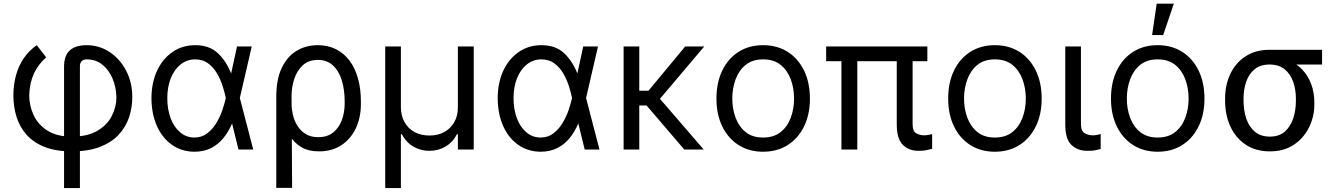

<svg xmlns="http://www.w3.org/2000/svg" viewBox="-20 -792 7082 1017"><path d="M319.3 204.1V-440.4Q319.8 -499 350.6 -525.9Q381.3 -552.7 438.5 -552.7Q505.4 -552.7 560.3 -516.6Q615.2 -480.5 647.9 -418.2Q680.7 -356 680.7 -277.3Q680.7 -220.7 663.1 -169.2Q645.5 -117.7 607.7 -77.4Q569.8 -37.1 508.8 -13.7Q447.8 9.8 360.4 9.8Q275.4 9.8 216.3 -13.7Q157.2 -37.1 120.6 -78.4Q84 -119.6 67.4 -173.6Q50.8 -227.5 50.8 -288.1Q51.3 -344.2 64.9 -393.8Q78.6 -443.4 106.2 -483.9Q133.8 -524.4 174.8 -552.7L224.6 -488.3Q181.6 -450.2 159.4 -401.9Q137.2 -353.5 134.8 -288.1Q134.8 -231.9 158.2 -181.9Q181.6 -131.8 231.4 -100.1Q281.2 -68.4 360.4 -68.4Q442.9 -68.4 495.1 -98.9Q547.4 -129.4 572 -177.5Q596.7 -225.6 596.7 -277.3Q595.2 -331.1 575.9 -376.5Q556.6 -421.9 522 -449.7Q487.3 -477.5 438.5 -477.5Q420.4 -477.1 411.9 -467Q403.3 -457 403.3 -443.4V204.1Z M1008.8 11.7Q940.4 10.7 889.4 -25.9Q838.4 -62.5 810.5 -126.2Q782.7 -189.9 782.2 -272.5Q782.7 -355 812.3 -418Q841.8 -481 894 -516.8Q946.3 -552.7 1013.7 -552.7Q1088.9 -552.7 1133.5 -510.7Q1178.2 -468.8 1204.1 -403.3H1237.3L1250 -274.4L1321.3 0H1243.2L1175.8 -274.4Q1170.4 -300.3 1159.7 -334.7Q1148.9 -369.1 1130.4 -401.6Q1111.8 -434.1 1083.3 -455.8Q1054.7 -477.5 1013.7 -477.5Q970.7 -477.5 937.3 -451.2Q903.8 -424.8 885 -378.4Q866.2 -332 866.2 -271.5Q866.2 -212.4 884 -165.3Q901.9 -118.2 934.1 -91.1Q966.3 -64 1008.8 -63.5Q1048.3 -63.5 1077.1 -85.4Q1106 -107.4 1126 -140.6Q1146 -173.8 1158 -209.2Q1169.9 -244.6 1175.8 -271.5L1235.4 -545.9H1313.5L1250 -271.5L1237.3 -137.7H1209Q1190.4 -93.8 1162.8 -60.1Q1135.3 -26.4 1097.2 -7.3Q1059.1 11.7 1008.8 11.7Z M1443.4 203.1V-280.3Q1443.4 -371.6 1472.2 -432.1Q1501 -492.7 1550.8 -522.7Q1600.6 -552.7 1663.1 -552.7Q1716.8 -552.7 1759.3 -531.5Q1801.8 -510.3 1831.3 -470.9Q1860.8 -431.6 1876.2 -376.7Q1891.6 -321.8 1891.6 -253.9V-244.1Q1892.1 -170.4 1865 -113Q1837.9 -55.7 1788.1 -22.9Q1738.3 9.8 1669.9 9.8Q1614.7 9.8 1576.9 -12.2Q1539.1 -34.2 1513.4 -74.7Q1487.8 -115.2 1468.8 -170.9L1524.4 -240.2Q1524.4 -214.8 1531.2 -184.6Q1538.1 -154.3 1554.4 -127.2Q1570.8 -100.1 1598.1 -82.8Q1625.5 -65.4 1666 -65.4Q1713.9 -65.4 1744.6 -90.1Q1775.4 -114.7 1790.5 -155.5Q1805.7 -196.3 1805.7 -244.1V-253.9Q1805.7 -316.9 1790.3 -366.7Q1774.9 -416.5 1743.7 -445.6Q1712.4 -474.6 1663.1 -474.6Q1613.8 -474.6 1583 -445.6Q1552.2 -416.5 1538.1 -372.1Q1523.9 -327.6 1524.4 -281.2L1527.3 203.1Z M2020.5 204.1V-545.9H2103.5V-222.7Q2104 -178.7 2122.8 -145Q2141.6 -111.3 2175.5 -92.8Q2209.5 -74.2 2254.9 -74.2Q2300.3 -74.2 2334 -93Q2367.7 -111.8 2386.5 -145.3Q2405.3 -178.7 2405.3 -222.7V-545.9H2489.3V0H2405.3V-81.1H2400.4Q2378.4 -38.1 2339.1 -15.4Q2299.8 7.3 2254.9 6.8Q2209 7.3 2169.9 -15.4Q2130.9 -38.1 2108.4 -81.1H2103.5V204.1Z M2842.8 11.7Q2774.4 10.7 2723.4 -25.9Q2672.4 -62.5 2644.5 -126.2Q2616.7 -189.9 2616.2 -272.5Q2616.7 -355 2646.2 -418Q2675.8 -481 2728 -516.8Q2780.3 -552.7 2847.7 -552.7Q2922.9 -552.7 2967.5 -510.7Q3012.2 -468.8 3038.1 -403.3H3071.3L3084 -274.4L3155.3 0H3077.1L3009.8 -274.4Q3004.4 -300.3 2993.7 -334.7Q2982.9 -369.1 2964.4 -401.6Q2945.8 -434.1 2917.2 -455.8Q2888.7 -477.5 2847.7 -477.5Q2804.7 -477.5 2771.2 -451.2Q2737.8 -424.8 2719 -378.4Q2700.2 -332 2700.2 -271.5Q2700.2 -212.4 2718 -165.3Q2735.8 -118.2 2768.1 -91.1Q2800.3 -64 2842.8 -63.5Q2882.3 -63.5 2911.1 -85.4Q2939.9 -107.4 2960 -140.6Q2980 -173.8 2991.9 -209.2Q3003.9 -244.6 3009.8 -271.5L3069.3 -545.9H3147.5L3084 -271.5L3071.3 -137.7H3043Q3024.4 -93.8 2996.8 -60.1Q2969.2 -26.4 2931.2 -7.3Q2893.1 11.7 2842.8 11.7Z M3366.2 -545.9V0H3283.2V-545.9ZM3710.4 -545.9 3445.8 -233.4H3333V-311.5H3415L3609.4 -545.9ZM3604.5 0 3401.4 -237.3 3442.9 -306.6 3707.5 0Z M4022 11.7Q3948.2 11.7 3892.6 -23.4Q3836.9 -58.6 3805.9 -122.1Q3774.9 -185.5 3774.9 -269.5Q3774.9 -355 3805.9 -418.7Q3836.9 -482.4 3892.6 -517.6Q3948.2 -552.7 4022 -552.7Q4096.2 -552.7 4151.9 -517.6Q4207.5 -482.4 4238.8 -418.7Q4270 -355 4270 -269.5Q4270 -185.5 4238.8 -122.1Q4207.5 -58.6 4151.9 -23.4Q4096.2 11.7 4022 11.7ZM4022 -63.5Q4078.6 -63.5 4114.7 -92.3Q4150.9 -121.1 4168.5 -168.2Q4186 -215.3 4186 -269.5Q4186 -324.7 4168.5 -372.1Q4150.9 -419.4 4114.7 -448.5Q4078.6 -477.5 4022 -477.5Q3965.8 -477.5 3929.9 -448.5Q3894 -419.4 3876.5 -372.1Q3858.9 -324.7 3858.9 -269.5Q3858.9 -215.3 3876.5 -168.2Q3894 -121.1 3929.9 -92.3Q3965.8 -63.5 4022 -63.5Z M4892.1 -545.9V-467.8H4356V-545.9ZM4521 -545.9V0H4437V-545.9ZM4730 -545.9H4814V-134.8Q4813.5 -96.7 4833.5 -85.9Q4853.5 -75.2 4874.5 -75.2Q4886.7 -75.2 4898.9 -77.6Q4911.1 -80.1 4917.5 -82V-3.9Q4906.7 -1 4888.7 3.2Q4870.6 7.3 4845.2 6.8Q4794.9 7.3 4762.5 -24.4Q4730 -56.2 4730 -134.8Z M5249.5 11.7Q5175.8 11.7 5120.1 -23.4Q5064.5 -58.6 5033.4 -122.1Q5002.4 -185.5 5002.4 -269.5Q5002.4 -355 5033.4 -418.7Q5064.5 -482.4 5120.1 -517.6Q5175.8 -552.7 5249.5 -552.7Q5323.7 -552.7 5379.4 -517.6Q5435.1 -482.4 5466.3 -418.7Q5497.6 -355 5497.6 -269.5Q5497.6 -185.5 5466.3 -122.1Q5435.1 -58.6 5379.4 -23.4Q5323.7 11.7 5249.5 11.7ZM5249.5 -63.5Q5306.2 -63.5 5342.3 -92.3Q5378.4 -121.1 5396 -168.2Q5413.6 -215.3 5413.6 -269.5Q5413.6 -324.7 5396 -372.1Q5378.4 -419.4 5342.3 -448.5Q5306.2 -477.5 5249.5 -477.5Q5193.4 -477.5 5157.5 -448.5Q5121.6 -419.4 5104 -372.1Q5086.4 -324.7 5086.4 -269.5Q5086.4 -215.3 5104 -168.2Q5121.6 -121.1 5157.5 -92.3Q5193.4 -63.5 5249.5 -63.5Z M5622.6 -545.9H5705.6V-134.8Q5706.1 -96.7 5726.1 -85.9Q5746.1 -75.2 5768.1 -75.2Q5779.3 -75.2 5792 -77.6Q5804.7 -80.1 5810.1 -82V-2.9Q5799.3 0.5 5782 3.9Q5764.6 7.3 5738.8 6.8Q5688.5 7.3 5655.3 -24.4Q5622.1 -56.2 5622.6 -134.8Z M6111.8 11.7Q6038.1 11.7 5982.4 -23.4Q5926.8 -58.6 5895.8 -122.1Q5864.7 -185.5 5864.7 -269.5Q5864.7 -355 5895.8 -418.7Q5926.8 -482.4 5982.4 -517.6Q6038.1 -552.7 6111.8 -552.7Q6186 -552.7 6241.7 -517.6Q6297.4 -482.4 6328.6 -418.7Q6359.9 -355 6359.9 -269.5Q6359.9 -185.5 6328.6 -122.1Q6297.4 -58.6 6241.7 -23.4Q6186 11.7 6111.8 11.7ZM6111.8 -63.5Q6168.5 -63.5 6204.6 -92.3Q6240.7 -121.1 6258.3 -168.2Q6275.9 -215.3 6275.9 -269.5Q6275.9 -324.7 6258.3 -372.1Q6240.7 -419.4 6204.6 -448.5Q6168.5 -477.5 6111.8 -477.5Q6055.7 -477.5 6019.8 -448.5Q5983.9 -419.4 5966.3 -372.1Q5948.7 -324.7 5948.7 -269.5Q5948.7 -215.3 5966.3 -168.2Q5983.9 -121.1 6019.8 -92.3Q6055.7 -63.5 6111.8 -63.5ZM6082.5 -606.4 6106.9 -772.5H6197.8L6141.1 -606.4Z M6469.2 -258.8V-269.5Q6469.2 -342.8 6497.3 -401.4Q6525.4 -460 6578.1 -494.1Q6630.9 -528.3 6704.6 -528.3Q6720.2 -526.9 6733.4 -517.6Q6746.6 -508.3 6762.5 -496.3Q6778.3 -484.4 6802.2 -474.6Q6845.7 -457 6877 -424.3Q6908.2 -391.6 6925 -347.2Q6941.9 -302.7 6941.9 -249V-238.3Q6941.9 -174.8 6914.1 -117.9Q6886.2 -61 6833.7 -25.6Q6781.2 9.8 6706.5 9.8Q6631.8 9.8 6578.6 -25.6Q6525.4 -61 6497.3 -121.8Q6469.2 -182.6 6469.2 -258.8ZM6566.9 -269.5V-258.8Q6566.9 -207.5 6581.3 -164.3Q6595.7 -121.1 6626.5 -94.7Q6657.2 -68.4 6706.5 -68.4Q6754.9 -68.4 6785.2 -94.7Q6815.4 -121.1 6829.8 -164.3Q6844.2 -207.5 6844.2 -258.8V-269.5Q6844.2 -318.4 6829.6 -359.4Q6814.9 -400.4 6784.4 -425.3Q6753.9 -450.2 6704.6 -450.2Q6656.2 -450.2 6625.7 -425.3Q6595.2 -400.4 6581.1 -359.4Q6566.9 -318.4 6566.9 -269.5ZM6982.9 -528.3V-450.2H6704.6V-528.3Z"/></svg>

Font: GitLab Sans
Style: Regular
Weight: 400
Designer: Rasmus Andersson
Foundry: Modifications by GitLab B.V., manufactured by rsms
Version: Version 4.000;git-c8fb6b7